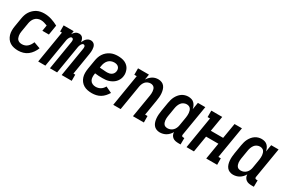

<svg xmlns="http://www.w3.org/2000/svg" viewBox="73 -1394 3354 2269"><g transform="rotate(30 1750.0 -260.0)"><path d="M214 8Q184 8 155.5 2Q127 -4 103.5 -18.5Q80 -33 64 -55.5Q48 -78 40 -105Q32 -132 32 -162Q32 -192 37 -221L57 -341Q61 -366 69 -390Q77 -414 91 -436Q105 -458 125 -476.5Q145 -495 167.5 -506.5Q190 -518 215.5 -523Q241 -528 265 -528Q317 -528 365.5 -512.5Q414 -497 457 -473L435 -339H346L359 -418Q337 -427 314.5 -433.5Q292 -440 268 -440Q247 -440 226 -431.5Q205 -423 190 -406Q175 -389 167 -368.5Q159 -348 156 -327L136 -207Q133 -192 133 -177Q133 -162 135.5 -147.5Q138 -133 143.5 -120Q149 -107 160 -97.5Q171 -88 185 -84Q199 -80 215 -80Q234 -80 253.5 -86.5Q273 -93 288.5 -107Q304 -121 315 -138.5Q326 -156 333 -175L421 -143Q409 -112 389 -83Q369 -54 341.5 -32.5Q314 -11 280 -1.5Q246 8 214 8Z M485 0 557 -436H532V-520H669L661 -474Q667 -485 675 -495Q683 -505 694 -513Q705 -521 717 -524.5Q729 -528 741 -528Q756 -528 769.5 -522Q783 -516 791 -504.5Q799 -493 803.5 -479Q808 -465 809 -450Q816 -465 824 -479Q832 -493 844 -504.5Q856 -516 871 -522Q886 -528 901 -528Q917 -528 931 -521Q945 -514 953.5 -501.5Q962 -489 965.5 -474Q969 -459 969.5 -443Q970 -427 969 -411Q968 -395 965 -379L917 -84H942V0H805L870 -395Q871 -403 871.5 -411Q872 -419 870 -426.5Q868 -434 862 -439Q856 -444 848 -444Q840 -444 833 -438Q826 -432 822 -425Q818 -418 814.5 -410Q811 -402 809 -394.5Q807 -387 805.5 -379Q804 -371 803 -363L743 0H645L710 -395Q711 -403 711.5 -411Q712 -419 710 -426.5Q708 -434 702 -439Q696 -444 688 -444Q680 -444 673 -438Q666 -432 662 -425Q658 -418 654.5 -410Q651 -402 649 -394.5Q647 -387 645.5 -379Q644 -371 643 -363L583 0Z M1220 8Q1190 8 1161 2.5Q1132 -3 1107.5 -17.5Q1083 -32 1066 -54.5Q1049 -77 1040.5 -104Q1032 -131 1032 -161Q1032 -191 1037 -221L1057 -341Q1061 -366 1069 -390.5Q1077 -415 1091.5 -437.5Q1106 -460 1126.5 -478Q1147 -496 1171 -507.5Q1195 -519 1220 -523.5Q1245 -528 1270 -528Q1295 -528 1320 -524Q1345 -520 1366.5 -510Q1388 -500 1405.5 -483Q1423 -466 1432.5 -444.5Q1442 -423 1446 -398.5Q1450 -374 1445 -348Q1442 -327 1431.5 -306Q1421 -285 1405 -268Q1389 -251 1368.5 -239Q1348 -227 1326.5 -220Q1305 -213 1283 -211Q1261 -209 1240 -209Q1214 -209 1188.5 -210Q1163 -211 1137 -215L1136 -207Q1132 -184 1133 -160.5Q1134 -137 1145 -118Q1156 -99 1176.5 -89.5Q1197 -80 1220 -80Q1237 -80 1253.5 -84Q1270 -88 1285 -97Q1300 -106 1312 -119.5Q1324 -133 1332 -148L1416 -108Q1400 -82 1379.5 -59Q1359 -36 1333 -20.5Q1307 -5 1277.5 1.5Q1248 8 1220 8ZM1255 -295Q1269 -295 1284 -298.5Q1299 -302 1312.5 -310.5Q1326 -319 1334.5 -333Q1343 -347 1345 -361Q1348 -378 1344 -393.5Q1340 -409 1329 -420Q1318 -431 1303 -435.5Q1288 -440 1271 -440Q1250 -440 1228.5 -432Q1207 -424 1191.5 -407Q1176 -390 1167.5 -369Q1159 -348 1156 -327L1152 -302Q1164 -300 1177 -299.5Q1190 -299 1203 -298Q1216 -297 1229 -296Q1242 -295 1255 -295Z M1509 0 1580 -432H1547V-520H1696L1684 -446Q1695 -464 1710 -479.5Q1725 -495 1743 -506.5Q1761 -518 1781 -523Q1801 -528 1821 -528Q1847 -528 1869.5 -518.5Q1892 -509 1906 -490Q1920 -471 1926.5 -447.5Q1933 -424 1935 -399.5Q1937 -375 1934.5 -349.5Q1932 -324 1928 -299L1893 -88H1926L1927 0H1778L1830 -313Q1832 -327 1833 -341.5Q1834 -356 1832.5 -369.5Q1831 -383 1827.5 -396.5Q1824 -410 1815.5 -420Q1807 -430 1794 -435Q1781 -440 1767 -440Q1748 -440 1729 -432Q1710 -424 1697 -409Q1684 -394 1676.5 -375.5Q1669 -357 1666 -339L1610 0Z M2146 8Q2121 8 2098.5 -1.5Q2076 -11 2061.5 -29.5Q2047 -48 2040 -71.5Q2033 -95 2031 -120Q2029 -145 2031 -170.5Q2033 -196 2037 -221L2057 -341Q2061 -364 2067 -386Q2073 -408 2083.5 -429Q2094 -450 2109.5 -469Q2125 -488 2144.5 -501.5Q2164 -515 2186.5 -521.5Q2209 -528 2231 -528Q2254 -528 2275 -521.5Q2296 -515 2311 -500Q2326 -485 2335 -465.5Q2344 -446 2348 -425L2364 -520H2465L2396 -105Q2395 -100 2396 -95Q2397 -90 2399.5 -86.5Q2402 -83 2407 -81.5Q2412 -80 2417 -80H2433L2432 8H2402Q2381 8 2361 4Q2341 0 2325.5 -11.5Q2310 -23 2301 -41Q2292 -59 2292 -80Q2281 -60 2265 -43Q2249 -26 2230 -14.5Q2211 -3 2189 2.5Q2167 8 2146 8ZM2202 -80Q2221 -80 2240 -87.5Q2259 -95 2273.5 -109.5Q2288 -124 2296.5 -143Q2305 -162 2308 -181L2328 -301Q2330 -317 2331 -332.5Q2332 -348 2330.5 -363Q2329 -378 2324.5 -392.5Q2320 -407 2311.5 -418Q2303 -429 2289 -434.5Q2275 -440 2259 -440Q2239 -440 2219 -430.5Q2199 -421 2186.5 -404Q2174 -387 2166.5 -367Q2159 -347 2156 -327L2136 -207Q2134 -193 2133 -178.5Q2132 -164 2133.5 -150Q2135 -136 2139.5 -123Q2144 -110 2152 -99.5Q2160 -89 2173.5 -84.5Q2187 -80 2202 -80Z M2509 0 2580 -432H2547V-520H2696L2661 -311H2829L2864 -520H2965L2893 -88H2926L2927 0H2778L2815 -223H2647L2610 0Z M3146 8Q3121 8 3098.5 -1.5Q3076 -11 3061.5 -29.5Q3047 -48 3040 -71.5Q3033 -95 3031 -120Q3029 -145 3031 -170.5Q3033 -196 3037 -221L3057 -341Q3061 -364 3067 -386Q3073 -408 3083.5 -429Q3094 -450 3109.5 -469Q3125 -488 3144.5 -501.5Q3164 -515 3186.5 -521.5Q3209 -528 3231 -528Q3254 -528 3275 -521.5Q3296 -515 3311 -500Q3326 -485 3335 -465.5Q3344 -446 3348 -425L3364 -520H3465L3396 -105Q3395 -100 3396 -95Q3397 -90 3399.5 -86.5Q3402 -83 3407 -81.5Q3412 -80 3417 -80H3433L3432 8H3402Q3381 8 3361 4Q3341 0 3325.5 -11.5Q3310 -23 3301 -41Q3292 -59 3292 -80Q3281 -60 3265 -43Q3249 -26 3230 -14.5Q3211 -3 3189 2.5Q3167 8 3146 8ZM3202 -80Q3221 -80 3240 -87.5Q3259 -95 3273.5 -109.5Q3288 -124 3296.5 -143Q3305 -162 3308 -181L3328 -301Q3330 -317 3331 -332.5Q3332 -348 3330.5 -363Q3329 -378 3324.5 -392.5Q3320 -407 3311.5 -418Q3303 -429 3289 -434.5Q3275 -440 3259 -440Q3239 -440 3219 -430.5Q3199 -421 3186.5 -404Q3174 -387 3166.5 -367Q3159 -347 3156 -327L3136 -207Q3134 -193 3133 -178.5Q3132 -164 3133.5 -150Q3135 -136 3139.5 -123Q3144 -110 3152 -99.5Q3160 -89 3173.5 -84.5Q3187 -80 3202 -80Z"/></g></svg>

Font: Iosevka Curly Slab Semibold
Style: Italic
Weight: 600
Italic angle: -9°
Monospace: yes
Designer: Belleve Invis
Foundry: Belleve Invis
Version: Version 22.1.2; ttfautohint (v1.8.4)